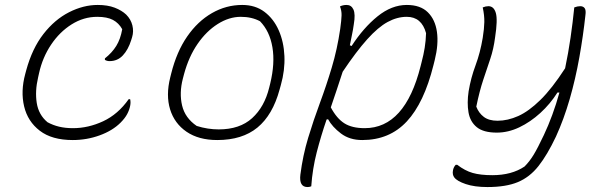

<svg xmlns="http://www.w3.org/2000/svg" viewBox="-20 -556 2440 776"><path d="M375 -536Q415 -536 443.5 -525Q472 -514 490 -497Q509 -478 515 -453.5Q521 -429 514 -406L510 -393Q498 -355 476.5 -332Q455 -309 423 -309Q412 -309 404 -314V-320Q433 -343 450 -370.5Q467 -398 474 -438Q460 -463 436.5 -475.5Q413 -488 373 -488Q318 -488 269.5 -457.5Q221 -427 186.5 -375.5Q152 -324 138 -261L134 -243Q121 -188 128.5 -140Q136 -92 172 -62Q194 -50 219 -44Q244 -38 275 -38Q337 -38 397 -66Q457 -94 500 -155H506Q509 -143 506 -128Q503 -112 494 -95Q485 -78 467 -60Q435 -28 383 -9Q331 10 274 10Q190 10 141 -27.5Q92 -65 77.5 -126Q63 -187 82 -257L86 -272Q110 -360 155.5 -418.5Q201 -477 259 -506.5Q317 -536 375 -536Z M959 -536Q1012 -536 1049 -508Q1086 -480 1106.5 -433.5Q1127 -387 1129.5 -329.5Q1132 -272 1115 -212L1110 -194Q1082 -91 1020.5 -40.5Q959 10 858 10Q783 10 734 -23.5Q685 -57 667.5 -114Q650 -171 668 -243L672 -259Q694 -347 736.5 -408.5Q779 -470 836.5 -503Q894 -536 959 -536ZM953 -488Q906 -488 860 -459Q814 -430 778.5 -378.5Q743 -327 724 -257L719 -238Q704 -180 716 -129.5Q728 -79 775 -47Q797 -40 819.5 -36.5Q842 -33 864 -33Q949 -33 999 -78.5Q1049 -124 1068 -202L1072 -218Q1092 -300 1081 -365Q1070 -430 1031 -470Q998 -488 953 -488Z M1354 -530Q1366 -536 1381 -536Q1400 -536 1408.5 -517.5Q1417 -499 1410 -458Q1407 -436 1402.5 -415Q1398 -394 1394 -373L1401 -370Q1449 -444 1506 -490Q1563 -536 1624 -536Q1679 -536 1709 -506.5Q1739 -477 1746 -427Q1753 -377 1737 -313L1732 -293Q1694 -140 1624 -65Q1554 10 1444 10Q1393 10 1358 -16.5Q1323 -43 1306 -74L1300 -73Q1277 -6 1260 60Q1243 126 1238 197Q1231 200 1223 200Q1188 200 1194 150Q1204 72 1225.5 1Q1247 -70 1273 -140Q1299 -210 1321 -283.5Q1343 -357 1355 -439Q1360 -475 1360.5 -494Q1361 -513 1354 -530ZM1624 -488Q1585 -488 1546.5 -467Q1508 -446 1464 -397Q1420 -348 1365 -266Q1353 -229 1341 -193Q1329 -157 1317 -122Q1341 -77 1372 -57.5Q1403 -38 1454 -38Q1617 -38 1680 -289L1684 -305Q1692 -335 1696.5 -363Q1701 -391 1702 -422Q1684 -488 1624 -488Z M1931 -526Q1943 -531 1954 -531Q1976 -531 1984 -503.5Q1992 -476 1981 -405Q1975 -358 1961.5 -318Q1948 -278 1933 -233Q1918 -188 1905 -125Q1915 -99 1935.5 -83.5Q1956 -68 1991 -68Q2032 -68 2074.5 -87Q2117 -106 2164 -152Q2211 -198 2264 -280Q2277 -342 2286 -404Q2295 -466 2301 -526Q2314 -531 2325 -531Q2337 -531 2343 -523Q2349 -515 2346 -494Q2337 -411 2321.5 -324Q2306 -237 2282.5 -155.5Q2259 -74 2227 -4Q2192 70 2156.5 115Q2121 160 2073 180Q2025 200 1950 200Q1898 200 1862.5 188Q1827 176 1816 161Q1812 156 1810.5 148.5Q1809 141 1811 131Q1814 118 1822 110H1828Q1859 134 1890.5 143Q1922 152 1970 152Q2048 152 2100 117Q2120 97 2136.5 70Q2153 43 2178 -10Q2196 -48 2212 -91.5Q2228 -135 2241 -182H2233Q2204 -136 2164 -99.5Q2124 -63 2079 -41.5Q2034 -20 1988 -20Q1934 -20 1907 -42Q1880 -64 1873.5 -102Q1867 -140 1874 -187Q1883 -241 1902 -292Q1921 -343 1931 -403Q1937 -440 1937.5 -467Q1938 -494 1931 -526Z"/></svg>

Font: Recursive Mn Csl St Lt
Style: Italic
Weight: 300
Italic angle: -15°
Monospace: yes
Version: Version 1.079;hotconv 1.0.112;makeotfexe 2.5.65598; ttfautoh